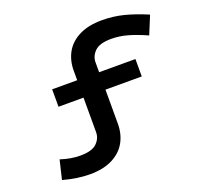

<svg xmlns="http://www.w3.org/2000/svg" viewBox="-151 -898 1274 1233"><g transform="rotate(-20 486.0 -281.0)"><path d="M538 -493V-425H786V-306H538V-73Q538 -3 507.5 52Q477 107 414.5 139Q352 171 260 171Q175 171 77 144L108 14Q179 37 242 37Q322 37 355 5Q388 -27 388 -70V-306H217V-425H388V-490Q388 -560 418.5 -614.5Q449 -669 512 -701Q575 -733 668 -733Q745 -733 816 -715Q887 -697 972 -661L921 -537Q852 -568 795.5 -584Q739 -600 684 -600Q604 -600 571 -567.5Q538 -535 538 -493Z"/></g></svg>

Font: BioRhyme Expanded ExtraBold
Style: Regular
Weight: 800
Width: 7
Designer: Aoife Mooney
Foundry: Aoife Mooney Type
Version: Version 1.001